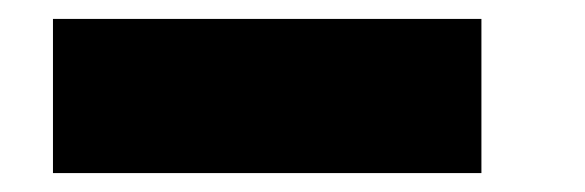

<svg xmlns="http://www.w3.org/2000/svg" viewBox="-20 -448 618 203"><path d="M36 -265H489V-428H36Z"/></svg>

Font: SVN-Poppins ExtraBold
Style: Regular
Weight: 800
Designer: Ninad Kale (Devanagari), Jonny Pinhorn (Latin)
Foundry: Indian Type Foundry
Version: Version 3.002 2017; ttfautohint (v1.8.3)